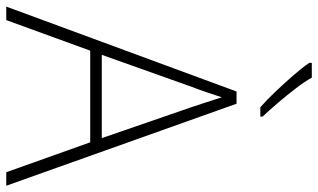

<svg xmlns="http://www.w3.org/2000/svg" viewBox="-216 -774 990 597"><g transform="rotate(90 278.5 -475.0)"><path d="M515 0 422 -261H137L42 0H0L264 -716H302L557 0ZM409 -297 312 -578Q307 -594 298.5 -619Q290 -644 282 -670Q274 -646 266 -622Q258 -598 250 -578L150 -297ZM221 -950Q233 -928 254.5 -900Q276 -872 299.5 -844.5Q323 -817 342 -797V-790H313Q289 -811 263 -838.5Q237 -866 213.5 -893Q190 -920 175 -942V-950Z"/></g></svg>

Font: Noto Sans Disp ExtLt
Style: Regular
Weight: 200
Designer: Monotype Design Team
Foundry: Monotype Imaging Inc.
Version: Version 2.000;GOOG;noto-source:20170915:90ef993387c0